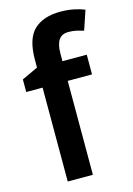

<svg xmlns="http://www.w3.org/2000/svg" viewBox="-117 -825 611 885"><g transform="rotate(-15 188.5 -382.5)"><path d="M329 -448H213V0H93V-448H15V-508L92 -544V-580Q92 -682 136.5 -723.5Q181 -765 262 -765Q297 -765 326 -759Q355 -753 377 -744L346 -652Q330 -657 312.5 -661Q295 -665 274 -665Q242 -665 227.5 -643Q213 -621 213 -578V-542H329Z"/></g></svg>

Font: Noto Sans Telugu SemiCondensed SemiBold
Style: Regular
Weight: 600
Width: 4
Designer: Jelle Bosma - Monotype Design Team
Foundry: Monotype Imaging Inc.
Version: Version 2.005; ttfautohint (v1.8.4.7-5d5b)